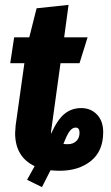

<svg xmlns="http://www.w3.org/2000/svg" viewBox="-20 -684 457 787"><path d="M403 -142Q403 -65 353 -24.5Q303 16 224 16Q211 16 187 14L152 83L91 53L122 -3Q82 -22 62 -56Q42 -90 42 -138Q42 -147 44 -169L80 -425H22L38 -531H100L130 -650L261 -664L243 -531H339L306 -425H228L190 -150Q189 -145 189 -135Q215 -193 244 -217Q273 -241 313 -241Q352 -241 377.5 -214.5Q403 -188 403 -142ZM306 -140Q306 -161 290 -161Q277 -161 266 -147Q255 -133 240 -94Q245 -93 258 -93Q279 -93 292.5 -105.5Q306 -118 306 -140Z"/></svg>

Font: Fira Sans Extra Condensed
Style: Bold Italic
Weight: 700
Width: 3
Italic angle: -8°
Designer: Carrois Corporate & Edenspiekermann AG
Foundry: Carrois Corporate GbR & Edenspiekermann AG
Version: Version 4.203